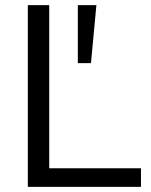

<svg xmlns="http://www.w3.org/2000/svg" viewBox="-20 -725 585 745"><path d="M88 0V-705H171V-72H527V0ZM282 -480V-705H354L333 -480Z"/></svg>

Font: Mulish ExtraLight
Style: Regular
Weight: 400
Version: Version 3.603